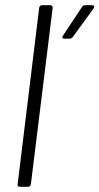

<svg xmlns="http://www.w3.org/2000/svg" viewBox="-20 -720 383 740"><path d="M56 0H88C94 0 98 -4 99 -10L183 -690C183 -696 180 -700 174 -700H142C136 -700 132 -696 131 -690L48 -10C47 -4 50 0 56 0ZM228 -571H249C253 -571 258 -574 261 -578L341 -688C345 -695 343 -700 335 -700H308C303 -700 298 -697 296 -693L223 -583C218 -576 220 -571 228 -571Z"/></svg>

Font: Barlow Semi Condensed Light
Style: Italic
Weight: 300
Width: 4
Italic angle: -7°
Designer: Jeremy Tribby
Foundry: Tribby Type
Version: Version 1.422;hotconv 1.0.109;makeotfexe 2.5.65596